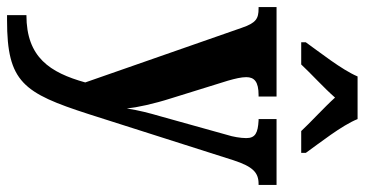

<svg xmlns="http://www.w3.org/2000/svg" viewBox="-265 -541 1035 545"><g transform="rotate(90 252.5 -268.5)"><path d="M100 -619V-606H163C187 -632 230 -671 257 -702C283 -673 331 -629 352 -606H414V-619C387 -657 336 -721 318 -766H197C178 -721 127 -657 100 -619ZM23 174V229H38C213 229 244 183 304 -3L435 -414C453 -469 470 -485 502 -485H505V-536H318V-485H322C357 -483 372 -476 372 -450C372 -434 368 -411 363 -396L310 -206C301 -175 293 -145 288 -111C285 -140 275 -187 259 -237L209 -398C203 -419 199 -436 199 -450C199 -473 212 -485 250 -485H254V-536H0V-485H4C33 -485 45 -478 59 -437L214 7C186 107 143 174 23 174Z"/></g></svg>

Font: Noto Serif Devanagari Condensed
Style: Bold
Weight: 700
Width: 3
Designer: Universal Thirst, Indian Type Foundry and the Monotype Design Team
Foundry: Monotype Imaging Inc.
Version: Version 2.004